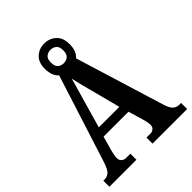

<svg xmlns="http://www.w3.org/2000/svg" viewBox="-242 -1012 1145 1145"><g transform="rotate(-45 330.0 -439.5)"><path d="M4 0V-51H14Q37 -51 53 -65Q69 -79 84 -124L262 -682Q247 -694 238 -716Q229 -738 229 -770Q229 -823 259 -851Q289 -879 333 -879Q377 -879 407.5 -851Q438 -823 438 -770Q438 -739 429.5 -717.5Q421 -696 405 -682L578 -119Q590 -79 606.5 -65Q623 -51 644 -51H660V0H368V-51H404Q415 -51 427 -60Q439 -69 439 -88Q439 -100 436 -114Q433 -128 430 -138L401 -236H191L167 -151Q164 -139 160 -121Q156 -103 156 -90Q156 -71 168 -61Q180 -51 194 -51H232V0ZM333 -713Q354 -713 369.5 -725.5Q385 -738 385 -770Q385 -801 369.5 -813.5Q354 -826 333 -826Q312 -826 296.5 -813.5Q281 -801 281 -770Q281 -740 295.5 -726.5Q310 -713 333 -713ZM210 -295H383L339 -464Q329 -500 318.5 -541.5Q308 -583 301 -615Q294 -586 281.5 -544.5Q269 -503 260 -470Z"/></g></svg>

Font: Noto Serif Khmer Condensed
Style: Bold
Weight: 700
Width: 3
Designer: Danh Hong and the Monotype Design Team
Foundry: Monotype Imaging Inc.
Version: Version 2.004; ttfautohint (v1.8.4.7-5d5b)